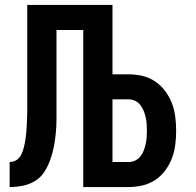

<svg xmlns="http://www.w3.org/2000/svg" viewBox="-20 -755 790 775"><path d="M19 0V-101Q29 -101 39 -105Q49 -109 56.5 -117.5Q64 -126 68 -135.5Q72 -145 75 -155.5Q78 -166 80 -176.5Q82 -187 83.5 -198Q85 -209 86 -219.5Q87 -230 87.5 -240.5Q88 -251 88.5 -262Q89 -273 89.5 -283.5Q90 -294 90 -305Q90 -316 90 -327V-735H434V-455H499Q528 -455 555.5 -448.5Q583 -442 606.5 -426Q630 -410 647 -387Q664 -364 674 -338Q684 -312 687.5 -283.5Q691 -255 691 -227Q691 -199 687.5 -171Q684 -143 674 -116.5Q664 -90 647 -67Q630 -44 606.5 -28.5Q583 -13 555.5 -6.5Q528 0 499 0H316V-634H208V-329Q208 -302 208 -274.5Q208 -247 205.5 -220Q203 -193 198 -166Q193 -139 184 -113Q175 -87 160.5 -63.5Q146 -40 123 -25.5Q100 -11 73 -5.5Q46 0 19 0ZM434 -101H499Q513 -101 525.5 -107Q538 -113 546.5 -123.5Q555 -134 560 -147Q565 -160 568 -173.5Q571 -187 572 -200.5Q573 -214 573 -227Q573 -241 572 -254.5Q571 -268 568 -281.5Q565 -295 560 -307.5Q555 -320 546.5 -331Q538 -342 525.5 -348Q513 -354 499 -354H434Z"/></svg>

Font: Iosevka Aile
Style: Bold
Weight: 700
Designer: Belleve Invis
Foundry: Belleve Invis
Version: Version 28.0.1; ttfautohint (v1.8.4)